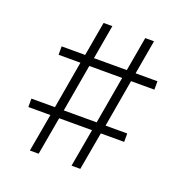

<svg xmlns="http://www.w3.org/2000/svg" viewBox="-130 -848 929 966"><g transform="rotate(20 334.0 -365.0)"><path d="M133 0 169 -203H51V-248H177L221 -502H104V-547H230L262 -730H309L277 -547H453L485 -730H532L500 -547H617V-502H492L448 -248H564V-203H439L403 0H356L392 -203H216L180 0ZM221 -229 206 -248H418L397 -229L448 -522L463 -502H251L272 -522Z"/></g></svg>

Font: M PLUS 1 Light
Style: Regular
Weight: 300
Designer: Coji Morishita
Foundry: UNDERFOREST DESIGN
Version: Version 1.001